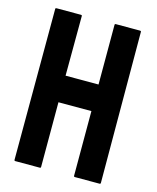

<svg xmlns="http://www.w3.org/2000/svg" viewBox="-106 -770 688 844"><g transform="rotate(15 237.5 -348.0)"><path d="M44 0Q40 0 40 -5L41 -692Q41 -696 46 -696H157Q162 -696 162 -692L161 -420H311V-692Q311 -696 315 -696H426Q431 -696 431 -692L433 -5Q433 0 428 0H316Q311 0 311 -5V-299H161V-5Q161 0 157 0Z"/></g></svg>

Font: Staatliches
Style: Regular
Weight: 400
Designer: Brian LaRossa & Erica Carras
Foundry: Type Brut Foundry
Version: Version 1.000; ttfautohint (v1.8.2) -l 8 -r 50 -G 200 -x 14 